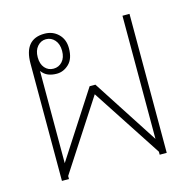

<svg xmlns="http://www.w3.org/2000/svg" viewBox="-88 -651 733 738"><g transform="rotate(-15 278.5 -282.0)"><path d="M70 -467Q70 -564 151 -564Q184 -564 206 -542.5Q228 -521 228 -486Q228 -444 206.5 -423.5Q185 -403 158 -403Q139 -403 124 -409Q109 -415 98 -430V-63L267 -324H290L459 -63V-553H487V0H459V-12L278 -289L98 -12V0H70ZM200 -483Q200 -510 186 -526Q172 -542 151 -542Q131 -542 117 -526Q103 -510 103 -483Q103 -456 116.5 -440.5Q130 -425 151 -425Q172 -425 186 -440.5Q200 -456 200 -483Z"/></g></svg>

Font: Trirong Thin
Style: Regular
Weight: 250
Designer: Katatrad Team
Foundry: CadsonDemak
Version: Version 1.001